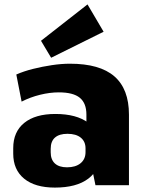

<svg xmlns="http://www.w3.org/2000/svg" viewBox="-20 -840 658 871"><path d="M372 -201V-320Q372 -372 342 -396.5Q312 -421 247 -421Q206 -421 161.5 -410Q117 -399 78 -379L54 -502Q88 -517 130 -527.5Q172 -538 215.5 -544.5Q259 -551 297 -551Q433 -551 499 -493.5Q565 -436 565 -320V0H413ZM229 11Q139 11 89.5 -29.5Q40 -70 40 -143V-168Q40 -242 90 -282.5Q140 -323 231 -323Q327 -323 380.5 -283Q434 -243 434 -170V-144Q434 -70 380.5 -29.5Q327 11 229 11ZM284 -81Q323 -81 345.5 -99.5Q368 -118 368 -150V-167Q368 -198 346.5 -215.5Q325 -233 286 -233Q249 -233 229.5 -216Q210 -199 210 -165V-149Q210 -116 229 -98.5Q248 -81 284 -81ZM450 -696 212 -578 166 -655 377 -820Z"/></svg>

Font: Pathway Extreme SemiCondensed ExtraBold
Style: Regular
Weight: 800
Width: 4
Version: Version 1.001;gftools[0.9.26]